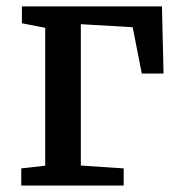

<svg xmlns="http://www.w3.org/2000/svg" viewBox="-20 -575 549 595"><path d="M120.1 -61.5V-488.8L47.9 -502.9V-555.2H481.9L486.8 -347.2H419.4L391.1 -490.7L230.5 -500V-62L363.3 -53.2V0H45.9V-53.2Z"/></svg>

Font: Merriweather
Style: Regular
Weight: 400
Designer: Eben Sorkin
Foundry: Eben Sorkin
Version: Version 1.584; ttfautohint (v1.8.1)